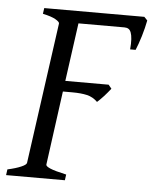

<svg xmlns="http://www.w3.org/2000/svg" viewBox="-48 -656 556 696"><g transform="rotate(5 230.5 -307.5)"><path d="M460.9 -603Q458.5 -590.3 454.8 -575.2Q451.2 -560.1 446.5 -544.9Q441.9 -529.8 437 -516.1Q432.1 -502.4 428.2 -493.2H408.2Q410.2 -515.6 409.2 -530.5Q408.2 -545.4 404.8 -554.4Q401.4 -563.5 395.5 -567.1Q389.6 -570.8 380.9 -570.8H213.4L184.1 -358.9H341.8L353 -345.2Q347.7 -338.4 341.6 -331.1Q335.4 -323.7 329.1 -316.7Q322.8 -309.6 316.4 -303.5Q310.1 -297.4 305.2 -293Q288.6 -309.6 266.8 -314.7Q245.1 -319.8 212.9 -319.8H178.7L142.1 -50.8Q141.1 -44.9 157.7 -37.6Q174.3 -30.3 216.8 -21L213.9 0H0L2.9 -21Q33.7 -27.8 52.2 -35.9Q70.8 -43.9 71.8 -50.8L143.1 -564Q144 -569.8 128.9 -578.6Q113.8 -587.4 82 -594.2L85 -615.2H449.2Z"/></g></svg>

Font: Gentium
Style: Italic
Weight: 400
Italic angle: -7°
Designer: J. Victor Gaultney
Version: Version 1.02; 2005; OFL release